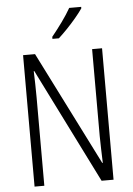

<svg xmlns="http://www.w3.org/2000/svg" viewBox="-62 -993 718 1039"><g transform="rotate(-5 297.0 -473.5)"><path d="M512 0H447L136 -623H133Q134 -590 135 -555Q136 -520 136 -480V0H83V-714H148L459 -96H462Q461 -132 459.5 -172Q458 -212 458 -242V-714H512ZM419 -939Q404 -917 380.5 -889Q357 -861 331 -834Q305 -807 284 -788H249V-799Q279 -836 306.5 -874Q334 -912 354 -947H419Z"/></g></svg>

Font: Noto Sans Lao Looped Condensed Light
Style: Regular
Weight: 300
Width: 3
Designer: Mark Frömberg, Ben Mitchell
Foundry: The Fontpad Ltd
Version: Version 1.002; ttfautohint (v1.8.4.7-5d5b)